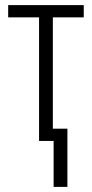

<svg xmlns="http://www.w3.org/2000/svg" viewBox="-20 -552 360 752"><path d="M308 -532V-484H187V-48H244V180H190V0H133V-484H12V-532Z"/></svg>

Font: Noto Sans Condensed Light
Style: Regular
Weight: 300
Width: 3
Designer: Monotype Design Team
Foundry: Monotype Imaging Inc.
Version: Version 2.013; ttfautohint (v1.8.4.7-5d5b)